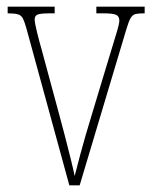

<svg xmlns="http://www.w3.org/2000/svg" viewBox="-20 -556 458 576"><path d="M60 -468Q54 -490 49 -500Q44 -510 34 -513Q24 -516 3 -516V-536H144V-516H130Q103 -516 93.5 -512.5Q84 -509 84 -498Q84 -488 91 -459.5Q98 -431 105 -407L158 -211Q166 -182 175 -147Q184 -112 192 -80Q200 -48 204 -28Q209 -48 221.5 -95Q234 -142 256 -214L301 -363Q318 -420 328 -452Q338 -484 338 -494Q338 -507 328.5 -511.5Q319 -516 289 -516H269V-536H414V-516H412Q396 -516 387 -514Q378 -512 372 -502Q366 -492 359 -468L219 0H188Z"/></svg>

Font: Noto Serif Ethiopic ExtraCondensed Thin
Style: Regular
Weight: 100
Width: 2
Designer: Monotype Design Team
Foundry: Monotype Imaging Inc.
Version: Version 2.102; ttfautohint (v1.8.4.7-5d5b)